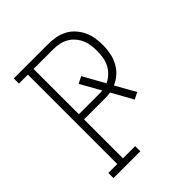

<svg xmlns="http://www.w3.org/2000/svg" viewBox="-200 -868 1001 1001"><g transform="rotate(-45 300.0 -367.5)"><path d="M62 0V-38H128V-697H62V-735H316Q343 -735 370 -730Q397 -725 421 -712.5Q445 -700 463.5 -679.5Q482 -659 493.5 -635Q505 -611 509.5 -584Q514 -557 514 -530Q514 -501 508.5 -472Q503 -443 489.5 -417Q476 -391 454 -371Q432 -351 405 -340L467 -230L430 -211L365 -328Q353 -326 341 -325.5Q329 -325 316 -325H170V-38H260V0ZM316 -363Q323 -363 330 -363Q337 -363 344 -364L281 -476L319 -495L386 -375Q407 -385 424.5 -401.5Q442 -418 452.5 -438.5Q463 -459 467 -482.5Q471 -506 471 -530Q471 -551 468 -572.5Q465 -594 456 -614Q447 -634 432.5 -650.5Q418 -667 399.5 -677.5Q381 -688 359.5 -692.5Q338 -697 316 -697H170V-363Z"/></g></svg>

Font: Iosevka Curly Slab XLtEx
Style: Regular
Weight: 200
Width: 7
Monospace: yes
Designer: Belleve Invis
Foundry: Belleve Invis
Version: Version 11.1.0; ttfautohint (v1.8.3)